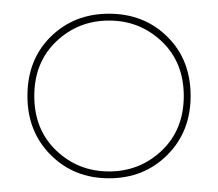

<svg xmlns="http://www.w3.org/2000/svg" viewBox="-20 -740 318 280"><path d="M20 -600Q20 -548 54 -514Q88 -480 139 -480Q190 -480 224 -514Q258 -548 258 -600Q258 -653 224 -686.5Q190 -720 139 -720Q88 -720 54 -686.5Q20 -653 20 -600ZM30 -600Q30 -649 62 -679.5Q94 -710 139 -710Q184 -710 216 -679.5Q248 -649 248 -600Q248 -551 216 -520.5Q184 -490 139 -490Q94 -490 62 -520.5Q30 -551 30 -600Z"/></svg>

Font: Jost Thin
Style: Regular
Weight: 250
Version: Version 3.710